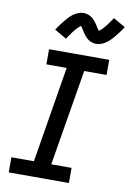

<svg xmlns="http://www.w3.org/2000/svg" viewBox="-104 -1037 744 1100"><g transform="rotate(10 268.5 -487.5)"><path d="M27 0V-88H158L250 -647H132V-735H482V-647H352L259 -88H377V0ZM217 -811 147 -852Q158 -869 169 -883.5Q180 -898 190 -910Q200 -922 209.5 -932.5Q219 -943 232.5 -952.5Q246 -962 261 -968Q276 -974 292 -974Q304 -974 316 -970Q328 -966 337.5 -959.5Q347 -953 355.5 -943.5Q364 -934 370 -925Q376 -916 382.5 -905.5Q389 -895 395 -888Q398 -890 404 -895.5Q410 -901 413.5 -904.5Q417 -908 420.5 -912Q424 -916 428.5 -921.5Q433 -927 437.5 -932.5Q442 -938 446.5 -945Q451 -952 456.5 -959.5Q462 -967 467 -975L537 -935Q526 -917 515 -902.5Q504 -888 494 -876Q484 -864 474.5 -854Q465 -844 451.5 -834Q438 -824 423 -818Q408 -812 392 -812Q386 -812 380 -813Q374 -814 368 -816Q362 -818 356.5 -820.5Q351 -823 346 -826.5Q341 -830 337 -834Q333 -838 328.5 -842.5Q324 -847 320.5 -852Q317 -857 314 -861.5Q311 -866 308 -870.5Q305 -875 301.5 -881Q298 -887 294.5 -891.5Q291 -896 289 -899Q286 -896 280 -891Q274 -886 270.5 -882.5Q267 -879 263.5 -874.5Q260 -870 255.5 -865Q251 -860 246.5 -854Q242 -848 237.5 -841.5Q233 -835 227.5 -827.5Q222 -820 217 -811Z"/></g></svg>

Font: Iosevka SS04 Semibold Oblique
Style: Regular
Weight: 600
Italic angle: -9°
Monospace: yes
Designer: Belleve Invis
Foundry: Belleve Invis
Version: Version 19.0.0; ttfautohint (v1.8.4)